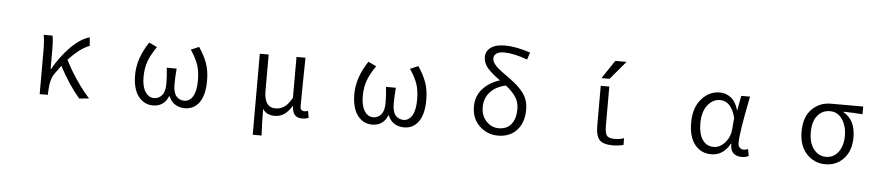

<svg xmlns="http://www.w3.org/2000/svg" viewBox="-50 -1177 8101 1745"><g transform="rotate(5 4000.0 -305.0)"><path d="M773.4 0 684.6 8.8Q585 -106.4 497.1 -273.4Q459 -222.7 442.4 -198.2Q401.4 -142.6 398.4 -28.3V0H323.2V-394.5Q323.2 -488.3 312.5 -540H392.6Q402.3 -504.9 402.3 -415V-236.3H406.2Q474.6 -356.4 561.5 -443.8Q648.4 -531.2 731.4 -553.7L738.3 -476.6Q649.4 -444.3 547.9 -333Q587.9 -251 649.9 -159.2Q711.9 -67.4 773.4 0Z M1356.4 12.7Q1275.4 12.7 1223.6 -55.2Q1171.9 -123 1171.9 -251Q1171.9 -400.4 1274.4 -553.7L1347.7 -518.6Q1297.9 -447.3 1273.9 -383.3Q1250 -319.3 1250 -237.3Q1250 -151.4 1280.8 -103Q1311.5 -54.7 1360.4 -54.7Q1404.3 -54.7 1433.1 -88.4Q1461.9 -122.1 1461.9 -194.3Q1461.9 -265.6 1453.1 -339.8H1543Q1536.1 -258.8 1536.1 -194.3Q1536.1 -120.1 1564.5 -87.4Q1592.8 -54.7 1636.7 -54.7Q1686.5 -54.7 1715.8 -104Q1745.1 -153.3 1745.1 -250Q1745.1 -332 1725.1 -391.1Q1705.1 -450.2 1656.2 -522.5L1729.5 -553.7Q1779.3 -480.5 1803.7 -412.1Q1828.1 -343.8 1828.1 -253.9Q1828.1 -123 1779.8 -55.2Q1731.4 12.7 1646.5 12.7Q1598.6 12.7 1559.6 -11.2Q1520.5 -35.2 1501 -84H1497.1Q1458 12.7 1356.4 12.7Z M2284.2 199.2V-540H2365.2V-207Q2365.2 -57.6 2469.7 -57.6Q2511.7 -57.6 2546.9 -80.1Q2582 -102.5 2619.1 -167V-540H2701.2Q2700.2 -489.3 2698.7 -397Q2697.3 -304.7 2696.3 -231Q2695.3 -157.2 2695.3 -96.7Q2695.3 -54.7 2733.4 -54.7Q2748 -54.7 2766.6 -60.5L2777.3 1Q2752 12.7 2716.8 12.7Q2672.9 12.7 2650.9 -12.2Q2628.9 -37.1 2625 -93.8H2623Q2563.5 10.7 2468.8 10.7Q2390.6 10.7 2358.4 -43.9Q2358.4 98.6 2365.2 199.2Z M3356.4 12.7Q3275.4 12.7 3223.6 -55.2Q3171.9 -123 3171.9 -251Q3171.9 -400.4 3274.4 -553.7L3347.7 -518.6Q3297.9 -447.3 3273.9 -383.3Q3250 -319.3 3250 -237.3Q3250 -151.4 3280.8 -103Q3311.5 -54.7 3360.4 -54.7Q3404.3 -54.7 3433.1 -88.4Q3461.9 -122.1 3461.9 -194.3Q3461.9 -265.6 3453.1 -339.8H3543Q3536.1 -258.8 3536.1 -194.3Q3536.1 -120.1 3564.5 -87.4Q3592.8 -54.7 3636.7 -54.7Q3686.5 -54.7 3715.8 -104Q3745.1 -153.3 3745.1 -250Q3745.1 -332 3725.1 -391.1Q3705.1 -450.2 3656.2 -522.5L3729.5 -553.7Q3779.3 -480.5 3803.7 -412.1Q3828.1 -343.8 3828.1 -253.9Q3828.1 -123 3779.8 -55.2Q3731.4 12.7 3646.5 12.7Q3598.6 12.7 3559.6 -11.2Q3520.5 -35.2 3501 -84H3497.1Q3458 12.7 3356.4 12.7Z M4505.9 -54.7Q4581.1 -54.7 4620.6 -105.5Q4660.2 -156.2 4660.2 -242.2Q4660.2 -306.6 4628.4 -354Q4596.7 -401.4 4537.1 -447.3Q4446.3 -426.8 4395.5 -371.1Q4344.7 -315.4 4344.7 -235.4Q4344.7 -154.3 4392.6 -104.5Q4440.4 -54.7 4505.9 -54.7ZM4730.5 -764.6 4709 -699.2Q4583 -745.1 4497.1 -745.1Q4449.2 -745.1 4425.8 -728Q4402.3 -710.9 4402.3 -684.6Q4402.3 -671.9 4406.2 -660.2Q4410.2 -648.4 4419.9 -635.3Q4429.7 -622.1 4438 -612.8Q4446.3 -603.5 4464.8 -588.9Q4483.4 -574.2 4494.1 -565.9Q4504.9 -557.6 4529.8 -540Q4554.7 -522.5 4566.4 -513.7Q4607.4 -483.4 4633.3 -460.4Q4659.2 -437.5 4686.5 -403.8Q4713.9 -370.1 4727.1 -330.6Q4740.2 -291 4740.2 -244.1Q4740.2 -127.9 4677.2 -57.6Q4614.3 12.7 4503.9 12.7Q4407.2 12.7 4335.9 -54.7Q4264.6 -122.1 4264.6 -232.4Q4264.6 -327.1 4324.2 -393.6Q4383.8 -460 4479.5 -489.3Q4404.3 -542 4364.3 -587.4Q4324.2 -632.8 4324.2 -689.5Q4324.2 -741.2 4368.2 -774.9Q4412.1 -808.6 4499 -808.6Q4597.7 -808.6 4730.5 -764.6Z M5474.6 -167Q5474.6 -94.7 5492.7 -72.3Q5510.7 -49.8 5565.4 -49.8Q5611.3 -49.8 5649.4 -64.5V-2Q5602.5 9.8 5551.8 9.8Q5463.9 9.8 5430.2 -26.9Q5396.5 -63.5 5396.5 -160.2V-519.5H5474.6ZM5508.8 -756.8H5611.3L5470.7 -589.8H5396.5Z M6451.2 12.7Q6356.4 12.7 6300.3 -58.1Q6244.1 -128.9 6244.1 -258.8Q6244.1 -393.6 6313.5 -473.6Q6382.8 -553.7 6480.5 -553.7Q6537.1 -553.7 6582.5 -518.6Q6627.9 -483.4 6649.4 -407.2H6652.3L6676.8 -540H6756.8Q6689.5 -210 6689.5 -111.3Q6689.5 -85 6704.1 -69.8Q6718.8 -54.7 6742.2 -54.7Q6755.9 -54.7 6780.3 -63.5L6792 -1Q6764.6 12.7 6726.6 12.7Q6677.7 12.7 6649.9 -15.6Q6622.1 -43.9 6625 -98.6H6621.1Q6558.6 12.7 6451.2 12.7ZM6466.8 -55.7Q6523.4 -55.7 6569.3 -107.4Q6615.2 -159.2 6621.1 -230.5L6629.9 -334Q6591.8 -485.4 6488.3 -485.4Q6422.9 -485.4 6375.5 -425.3Q6328.1 -365.2 6328.1 -259.8Q6328.1 -163.1 6364.7 -109.4Q6401.4 -55.7 6466.8 -55.7Z M7251 -263.7Q7251 -398.4 7321.3 -469.2Q7391.6 -540 7495.1 -540H7789.1V-469.7Q7710 -475.6 7615.2 -477.5V-473.6Q7725.6 -411.1 7725.6 -253.9Q7725.6 -130.9 7659.2 -59.1Q7592.8 12.7 7491.2 12.7Q7389.6 12.7 7320.3 -61.5Q7251 -135.7 7251 -263.7ZM7492.2 -54.7Q7559.6 -54.7 7603 -110.8Q7646.5 -167 7646.5 -260.7Q7646.5 -348.6 7605 -410.2Q7563.5 -471.7 7493.2 -471.7Q7422.9 -471.7 7378.9 -418Q7335 -364.3 7335 -263.7Q7335 -168.9 7379.4 -111.8Q7423.8 -54.7 7492.2 -54.7Z"/></g></svg>

Font: GenEi Gothic M SemiLight
Style: Regular
Weight: 350
Designer: o_tamon (Modified); [Source Han Sans]
Ryoko NISHIZUKA  (kana & ideographs); Paul D. Hunt (Latin, Greek & Cyrillic); Wenl
Version: Version 1.1a;Original Version 1.004